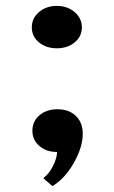

<svg xmlns="http://www.w3.org/2000/svg" viewBox="-20 -510 388 652"><path d="M261 -56Q261 -10 230.5 43.5Q200 97 158 122L128 96L130 92Q146 81 159.5 54.5Q173 28 174 6H172Q137 6 113.5 -14.5Q90 -35 90 -66Q90 -98 114 -118.5Q138 -139 175 -139Q214 -139 237.5 -116.5Q261 -94 261 -56ZM88 -417Q88 -448 112.5 -469Q137 -490 173 -490Q209 -490 233.5 -469Q258 -448 258 -417Q258 -386 233.5 -366Q209 -346 173 -346Q137 -346 112.5 -366Q88 -386 88 -417Z"/></svg>

Font: Farro
Style: Regular
Weight: 400
Designer: Aceler Chua
Foundry: Grayscale Limited
Version: Version 1.101